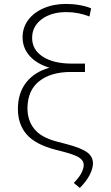

<svg xmlns="http://www.w3.org/2000/svg" viewBox="-20 -757 557 963"><path d="M437 -715.3 428.7 -674.3Q372.6 -696.3 313 -696.3Q236.8 -696.3 189 -660.4Q141.1 -624.5 141.1 -566.9Q141.1 -507.3 194.8 -472.7Q248.5 -438 340.3 -438H406.2V-396H337.4Q236.8 -396.5 177.7 -350.6Q118.7 -304.7 117.7 -214.8Q117.7 -152.8 151.9 -110.4Q186 -67.9 263.2 -47.4L314 -34.2Q386.7 -15.1 416.5 6.6Q446.3 28.3 446.3 63Q445.8 89.8 429.2 121.6Q412.6 153.3 380.4 185.5L350.1 160.6Q378.4 131.3 389.2 108.9Q399.9 86.4 399.9 70.8Q399.9 47.4 376.2 32.7Q352.5 18.1 295.4 3.4L257.8 -6.3Q157.7 -32.2 113.8 -82.8Q69.8 -133.3 69.8 -210.4Q69.8 -290 111.1 -343Q152.3 -396 228 -417.5Q165.5 -436 129.4 -475.8Q93.3 -515.6 93.3 -570.3Q93.3 -618.7 121.3 -656.5Q149.4 -694.3 199 -715.8Q248.5 -737.3 312.5 -737.3Q346.2 -737.3 379.4 -731.4Q412.6 -725.6 437 -715.3Z"/></svg>

Font: Inter Extra Light
Style: Regular
Weight: 200
Designer: Rasmus Andersson
Foundry: rsms
Version: Version 4.000;git-3c8e0fc